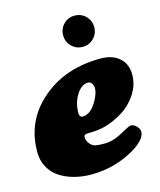

<svg xmlns="http://www.w3.org/2000/svg" viewBox="-113 -822 765 917"><g transform="rotate(-15 269.5 -364.0)"><path d="M288.3 -609.4Q266.1 -631.8 266.1 -664.1Q266.1 -696.3 288.3 -718.8Q310.5 -741.2 342.8 -741.2Q375 -741.2 397.5 -718.8Q419.9 -696.3 419.9 -664.1Q419.9 -631.8 397.5 -609.4Q375 -586.9 342.8 -586.9Q310.5 -586.9 288.3 -609.4ZM409.7 -511.2Q471.7 -511.2 506.3 -477.1Q536.6 -447.8 536.6 -397.9Q536.6 -323.7 472.7 -260.7Q441.4 -230 387 -206.1Q332.5 -182.1 271.5 -182.1Q251.5 -182.1 245.4 -179.2Q239.3 -176.3 239.3 -165.5Q239.3 -148.9 254.9 -131.3Q265.6 -119.6 280.5 -116.7Q295.4 -113.8 320.8 -113.8Q350.1 -113.8 376.2 -123Q402.3 -132.3 436 -152.3Q458 -165 467.3 -165Q481.4 -165 495.1 -150.4Q507.8 -136.2 507.8 -123.5Q507.8 -102.1 485.1 -78.9Q462.4 -55.7 421.4 -34.7Q330.6 12.7 225.6 12.7Q180.7 12.7 141.1 2.2Q101.6 -8.3 70.3 -28.6Q39.1 -48.8 20.8 -82.3Q2.4 -115.7 2.4 -158.2Q2.4 -291 89.4 -383.8Q210.9 -511.2 409.7 -511.2ZM256.3 -265.6Q298.8 -265.6 330.6 -326.2Q347.7 -358.4 347.7 -381.3Q347.7 -393.1 341.8 -403.3Q334.5 -415.5 321.8 -415.5Q288.1 -415.5 262.7 -372.6Q240.2 -335.9 240.2 -284.2Q240.2 -276.4 244.6 -271Q249 -265.6 256.3 -265.6Z"/></g></svg>

Font: Cooper* Black
Style: Italic
Weight: 900
Italic angle: -7°
Designer: Owen Earl
Foundry: indestructible type*
Version: Version 0.001